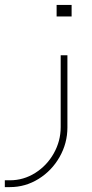

<svg xmlns="http://www.w3.org/2000/svg" viewBox="-20 -504 372 777"><path d="M20.2 253.2Q82.7 253.2 136.3 219.9Q189.8 186.6 221.3 131Q252.8 75.4 252.8 11.9V-280.3H225.6V10.6Q225.6 66.6 197.8 116.3Q170 165.9 122.7 195.8Q75.4 225.6 20.2 225.6H-0.5V253.2ZM269.8 -437.5Q269.8 -451.7 269.8 -460.9Q269.8 -470.1 269.8 -483.9Q255.5 -483.9 246.8 -483.9Q238.1 -483.9 228.4 -483.9Q221 -483.9 209.1 -483.9Q209.1 -470.1 209.1 -460.9Q209.1 -451.7 209.1 -437.5Q209.1 -437.5 220.4 -437.5Q231.6 -437.5 250 -437.5Q250 -437.5 269.8 -437.5Z"/></svg>

Font: Arad-FD-VF Thin
Style: Regular
Weight: 100
Designer: Mohammad Darvishi
Version: Version 1.010;September 21, 2024;FontCreator 15.0.0.2992 64-